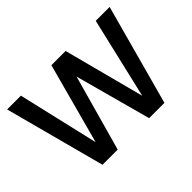

<svg xmlns="http://www.w3.org/2000/svg" viewBox="-129 -980 1261 1261"><g transform="rotate(-45 501.5 -350.0)"><path d="M212 0 26 -700H154L285 -137L437 -700H569L717 -136L849 -700H978L787 0H645L501 -530L353 0Z"/></g></svg>

Font: DM Sans 16pt SemiBold
Style: Regular
Weight: 600
Version: Version 4.004;gftools[0.9.30]